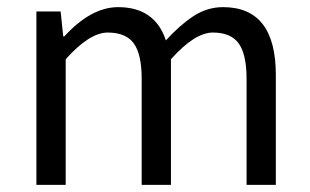

<svg xmlns="http://www.w3.org/2000/svg" viewBox="-20 -518 869 538"><path d="M605 -498Q752.9 -498 752.9 -308.1V0H670.9V-296.9Q670.9 -365.7 648.9 -396.2Q627 -426.8 576.4 -426.8Q525.9 -426.8 459 -352.1V0H377V-296.9Q377 -365.7 355 -396.2Q333 -426.8 282 -426.8Q231 -426.8 164.1 -352.1V0H82V-485.8H149.9L157.2 -416H160.2Q235.4 -498 311 -498Q414.1 -498 444.8 -404.8Q482.9 -446.8 521.5 -472.4Q560.1 -498 605 -498Z"/></svg>

Font: SourceSansPro-Regular
Style: Regular
Weight: 400
Designer: Paul D. Hunt
Foundry: Adobe Systems Incorporated
Version: Version 1.050;PS Version 1.000;hotconv 1.0.70;makeotf.lib2.5